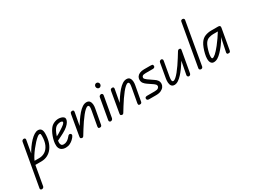

<svg xmlns="http://www.w3.org/2000/svg" viewBox="-147 -1611 3693 2807"><g transform="rotate(-30 1700.0 -208.0)"><path d="M-49 356Q-60 356 -68.5 349Q-77 342 -75 328L52 -388Q55 -402 65.5 -409Q76 -416 87 -416Q98 -416 106.5 -409Q115 -402 113 -388L-14 329Q-17 342 -27.5 349Q-38 356 -49 356ZM399 -329Q399 -258 382 -198Q365 -138 332 -93.5Q299 -49 251.5 -24.5Q204 0 144 0H26L34 -58H144Q197 -58 241.5 -86Q286 -114 313 -173Q340 -232 340 -323Q340 -337 337.5 -348.5Q335 -360 318 -360Q305 -360 279.5 -339.5Q254 -319 222.5 -285Q191 -251 159.5 -210.5Q128 -170 102.5 -130Q77 -90 64 -58H21Q40 -109 67.5 -161Q95 -213 128 -259.5Q161 -306 196 -342.5Q231 -379 265 -400Q299 -421 329 -421Q364 -421 381.5 -398Q399 -375 399 -329Z M555 5Q522 5 496 -8.5Q470 -22 457 -51Q444 -80 448 -127Q451 -163 462 -201.5Q473 -240 489 -276Q505 -312 523 -337Q549 -377 589.5 -397Q630 -417 672 -417Q695 -417 717.5 -410.5Q740 -404 755 -391.5Q770 -379 770 -359Q770 -337 754.5 -310Q739 -283 707 -255Q675 -227 625 -200Q602 -188 571.5 -172.5Q541 -157 515.5 -145Q490 -133 481 -128L493 -188Q506 -195 524 -204Q542 -213 563.5 -225Q585 -237 607 -252Q663 -287 685.5 -307Q708 -327 708 -342Q708 -350 697 -355Q686 -360 670 -360Q648 -360 620.5 -349.5Q593 -339 571 -308Q554 -283 540 -248Q526 -213 517 -178Q508 -143 506 -116Q505 -86 516.5 -69.5Q528 -53 556 -53Q583 -53 605.5 -65Q628 -77 643.5 -92Q659 -107 665 -115Q682 -138 695.5 -140Q709 -142 719 -134Q727 -128 728.5 -115Q730 -102 710 -76Q704 -68 683.5 -48Q663 -28 630.5 -11.5Q598 5 555 5Z M1134 0Q1115 0 1111.5 -11.5Q1108 -23 1110 -36L1154 -278Q1157 -294 1159 -313.5Q1161 -333 1157 -347.5Q1153 -362 1138 -362Q1120 -362 1094 -339.5Q1068 -317 1037.5 -279Q1007 -241 975.5 -195Q944 -149 914.5 -101.5Q885 -54 860 -13L867 -135Q902 -192 937 -243.5Q972 -295 1007 -335Q1042 -375 1077 -398Q1112 -421 1147 -421Q1183 -421 1199.5 -399.5Q1216 -378 1219 -345Q1222 -312 1215 -278L1169 -27Q1167 -17 1160 -8.5Q1153 0 1134 0ZM831 0Q812 -3 808.5 -13.5Q805 -24 809 -43L868 -384Q870 -395 874 -402Q878 -409 885.5 -412.5Q893 -416 905 -416Q920 -416 925.5 -407.5Q931 -399 929 -384L860 -13Q855 -6 850 -2.5Q845 1 831 0Z M1319 0Q1308 0 1299 -8.5Q1290 -17 1293 -33L1355 -384Q1357 -400 1369 -408Q1381 -416 1393 -416Q1404 -416 1412.5 -407Q1421 -398 1418 -380L1356 -33Q1353 -17 1341.5 -8.5Q1330 0 1319 0ZM1415 -507Q1399 -507 1387.5 -520Q1376 -533 1376 -550Q1376 -566 1387 -579Q1398 -592 1415 -592Q1432 -592 1444 -580Q1456 -568 1456 -550Q1456 -533 1444 -520Q1432 -507 1415 -507Z M1810 0Q1791 0 1787.5 -11.5Q1784 -23 1786 -36L1830 -278Q1833 -294 1835 -313.5Q1837 -333 1833 -347.5Q1829 -362 1814 -362Q1796 -362 1770 -339.5Q1744 -317 1713.5 -279Q1683 -241 1651.5 -195Q1620 -149 1590.5 -101.5Q1561 -54 1536 -13L1543 -135Q1578 -192 1613 -243.5Q1648 -295 1683 -335Q1718 -375 1753 -398Q1788 -421 1823 -421Q1859 -421 1875.5 -399.5Q1892 -378 1895 -345Q1898 -312 1891 -278L1845 -27Q1843 -17 1836 -8.5Q1829 0 1810 0ZM1507 0Q1488 -3 1484.5 -13.5Q1481 -24 1485 -43L1544 -384Q1546 -395 1550 -402Q1554 -409 1561.5 -412.5Q1569 -416 1581 -416Q1596 -416 1601.5 -407.5Q1607 -399 1605 -384L1536 -13Q1531 -6 1526 -2.5Q1521 1 1507 0Z M2082 0H1963Q1950 0 1938.5 -6.5Q1927 -13 1927 -30Q1927 -47 1938.5 -53Q1950 -59 1964 -59H2094Q2136 -59 2153.5 -73Q2171 -87 2171 -106Q2171 -121 2161 -132.5Q2151 -144 2138 -153L2050 -213Q2024 -230 2004 -254.5Q1984 -279 1984 -316Q1984 -344 1999 -366.5Q2014 -389 2044 -402.5Q2074 -416 2117 -416H2218Q2244 -416 2257 -412Q2270 -408 2270 -386Q2270 -371 2259 -363.5Q2248 -356 2236 -356H2113Q2072 -356 2058 -344.5Q2044 -333 2044 -316Q2044 -303 2056.5 -291Q2069 -279 2083 -268L2177 -203Q2202 -187 2218.5 -164.5Q2235 -142 2235 -108Q2235 -82 2218 -57Q2201 -32 2167.5 -16Q2134 0 2082 0Z M2393 5Q2359 5 2343 -16.5Q2327 -38 2324.5 -71Q2322 -104 2328 -138L2371 -383Q2373 -400 2384.5 -408Q2396 -416 2407 -416Q2418 -416 2426 -407Q2434 -398 2431 -381L2388 -138Q2385 -122 2383.5 -102Q2382 -82 2386 -67.5Q2390 -53 2405 -53Q2423 -53 2449 -75.5Q2475 -98 2505.5 -135.5Q2536 -173 2567.5 -219Q2599 -265 2628.5 -312Q2658 -359 2683 -400L2689 -309Q2670 -277 2644 -235.5Q2618 -194 2587.5 -152Q2557 -110 2524.5 -74.5Q2492 -39 2458.5 -17Q2425 5 2393 5ZM2639 1Q2626 1 2617.5 -9.5Q2609 -20 2613 -37L2683 -400Q2688 -408 2694.5 -412Q2701 -416 2714 -416Q2729 -416 2733.5 -407.5Q2738 -399 2735 -384L2673 -37Q2671 -23 2665.5 -14.5Q2660 -6 2653 -2.5Q2646 1 2639 1Z M2844 0Q2831 0 2821 -8Q2811 -16 2814 -32L2940 -747Q2942 -761 2951.5 -766.5Q2961 -772 2971 -772Q2983 -772 2993 -763.5Q3003 -755 3000 -741L2875 -26Q2872 -13 2863 -6.5Q2854 0 2844 0Z M3057 5Q3028 5 3011 -18Q2994 -41 2994 -87Q2994 -122 3004.5 -167.5Q3015 -213 3031.5 -256.5Q3048 -300 3067 -328Q3101 -379 3150 -397.5Q3199 -416 3250 -416H3354V-356H3250Q3219 -356 3179.5 -344Q3140 -332 3113 -291Q3098 -268 3084.5 -230Q3071 -192 3062.5 -154Q3054 -116 3054 -93Q3054 -79 3056 -67.5Q3058 -56 3070 -56Q3087 -56 3121 -85Q3155 -114 3209 -182Q3246 -229 3275.5 -272Q3305 -315 3330 -356H3367Q3356 -318 3337.5 -278.5Q3319 -239 3298 -205.5Q3277 -172 3259 -150Q3224 -105 3190.5 -70Q3157 -35 3124.5 -15Q3092 5 3057 5ZM3307 0Q3287 0 3283 -10Q3279 -20 3280 -27L3330 -265V-416H3371Q3391 -416 3399 -406Q3407 -396 3403 -375L3341 -27Q3340 -23 3335 -11.5Q3330 0 3307 0Z"/></g></svg>

Font: Edu QLD Beginner
Style: Regular
Weight: 400
Designer: Tina and Corey Anderson
Foundry: Google for Education
Version: Version 1.003